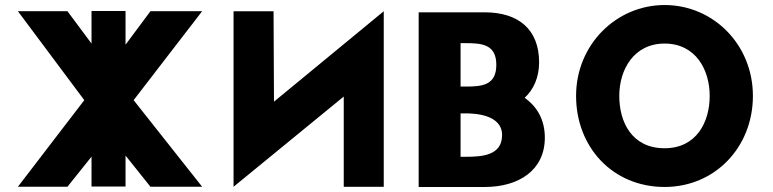

<svg xmlns="http://www.w3.org/2000/svg" viewBox="-20 -747 3087 767"><path d="M787.5 -1 513.8 -346.9 787.5 -702.2H581L481.5 -568.5V-703H345.6V-573L249.5 -702.2H51.5L316.7 -346.9L51.5 -1H249.5L345.6 -121.2V-1.8H481.5V-125.5L581 -1Z M1513 -0.9V-702.1L1074.5 -340.9L1072.8 -702.1H913V-0.9L1353.2 -361.3V-0.9Z M1819.9 -401.2V-574.6H1840.3C1904.1 -574.6 1962.7 -570.3 1962.7 -487.9C1962.7 -405.5 1904.1 -401.2 1840.3 -401.2ZM1819.9 -294.1H1840.3C1875.2 -294.1 1985.7 -289.8 1985.7 -207.4C1985.7 -125 1904.1 -120.7 1840.3 -120.7H1819.9ZM2075.8 -356.1C2112.3 -390.1 2133.6 -438.6 2133.6 -498.1C2133.6 -628.1 2052.8 -697.8 1916 -697.8H1652.5V0H1916C2052.8 0 2156.5 -67.1 2156.5 -197.2C2156.5 -267.8 2125.9 -321.3 2075.8 -356.1Z M2453.9 -363.9C2453.9 -468.5 2511.7 -573 2634.9 -573C2759 -573 2815.1 -468.5 2815.1 -363.9C2815.1 -259.4 2762.4 -154.8 2634.9 -154.8C2504 -154.8 2453.9 -259.4 2453.9 -363.9ZM2281.3 -363.9C2281.3 -159.1 2427.5 -0.1 2634.9 -0.1C2836.4 -0.1 2987.7 -159.1 2987.7 -363.9C2987.7 -568.8 2829.6 -726.9 2634.9 -726.9C2442 -726.9 2281.3 -568.8 2281.3 -363.9Z"/></svg>

Font: Sztylet
Style: Bd
Weight: 700
Foundry: Cannot Into Space Fonts, PlusOne Fonts
Version: Version 0.12